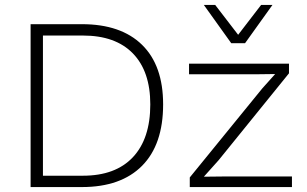

<svg xmlns="http://www.w3.org/2000/svg" viewBox="-20 -758 1245 778"><path d="M312 -660Q470 -660 555.5 -576.5Q641 -493 641 -335Q641 -172 555.5 -86Q470 0 312 0H104V-660ZM316 -46Q448 -46 518.5 -121Q589 -196 589 -335Q589 -469 518.5 -541.5Q448 -614 316 -614H154V-46ZM749 0V-39L1043 -400L1095 -458L1016 -457H746V-500H1151V-461L866 -109L806 -42L896 -43H1163V0ZM1084 -738 973 -583H917L806 -738H852L945 -617L1038 -738Z"/></svg>

Font: Work Sans Light
Style: Regular
Weight: 300
Designer: Wei Huang
Foundry: Wei Huang
Version: Version 2.012; ttfautohint (v1.8.3)